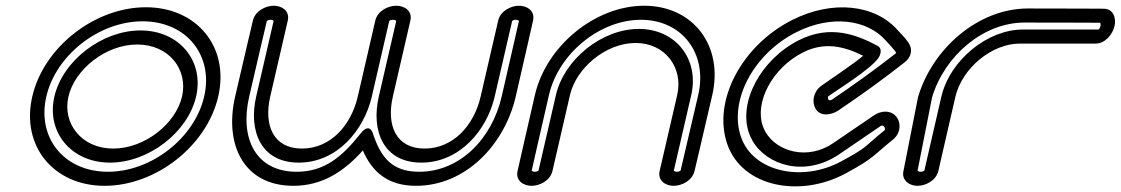

<svg xmlns="http://www.w3.org/2000/svg" viewBox="-20 -636 3987 683"><path d="M173.5 -292.6C144.2 -165.7 233.5 -57.5 371.3 -57.5C509 -57.5 648.3 -165.7 677.6 -292.6C706.9 -419.5 617.6 -527.7 479.8 -527.7C342.1 -527.7 202.8 -419.5 173.5 -292.6ZM223.5 -292.6C245.7 -388.7 355.7 -477.7 468.3 -477.7C580.8 -477.7 649.8 -388.7 627.6 -292.6C605.4 -196.5 495.4 -107.5 382.8 -107.5C270.3 -107.5 201.3 -196.5 223.5 -292.6ZM144.8 -292.6C178.7 -439.3 331.6 -560.2 487.3 -560.2C643 -560.2 740.2 -439.3 706.3 -292.6C672.4 -145.9 519.5 -25 363.8 -25C208.1 -25 110.9 -145.9 144.8 -292.6ZM94.8 -292.6C54.1 -116.3 170.8 25 352.2 25C533.7 25 715.6 -116.3 756.3 -292.6C797 -468.9 680.3 -610.2 498.9 -610.2C317.5 -610.2 135.5 -468.9 94.8 -292.6Z M879.6 -562.7C879.6 -562.6 853.8 -454.2 816.5 -292.6C777.1 -121.8 846.6 25 1023.7 25C1127 25 1204.7 -26.8 1270.8 -100.9C1302.1 -28.1 1356.1 25 1459.8 25C1636.8 25 1775.1 -121.7 1814.6 -292.6C1851.9 -454.2 1876.2 -562.7 1876.2 -562.7C1884.1 -596.9 1855.5 -615.6 1826.4 -615.6C1797.3 -615.6 1760 -597 1752.1 -562.6C1752.1 -562.6 1715.5 -404.1 1689.8 -292.6C1666 -189.4 1591.6 -107.5 1490.4 -107.5C1389.3 -107.5 1353.6 -189.2 1377.5 -292.6C1403.2 -404.1 1439.8 -562.6 1439.8 -562.6C1447.8 -597 1419.1 -615.6 1390 -615.6C1359.6 -615.6 1322.9 -597 1315 -562.6C1315 -562.6 1278.4 -404.1 1252.7 -292.6C1228.8 -189.2 1155.3 -107.5 1054.2 -107.5C953.2 -107.5 917.4 -189.2 941.3 -292.6C967 -404.1 1003.7 -562.6 1003.7 -562.6C1011.6 -597 983 -615.6 953.8 -615.6C924.8 -615.6 887.5 -596.9 879.6 -562.7ZM929.3 -561.5C930.7 -562.8 935.6 -565.6 942.3 -565.6C949.2 -565.6 952.8 -562.5 953.4 -561.6C950.2 -547.4 915.8 -398.8 891.3 -292.6C863.7 -172.9 906 -57.5 1042.7 -57.5C1179.4 -57.5 1275 -172.9 1302.7 -292.6C1327.2 -399.1 1361.8 -548.8 1364.7 -561.6C1366.3 -562.9 1370.3 -565.6 1378.5 -565.6C1385.4 -565.6 1388.9 -562.5 1389.6 -561.6C1386.3 -547.4 1352 -398.8 1327.5 -292.6C1299.8 -172.9 1342.1 -57.5 1478.8 -57.5C1615.4 -57.5 1712.1 -172.8 1739.8 -292.6C1764.4 -399.1 1798.9 -548.8 1801.9 -561.6C1803.3 -562.8 1808.2 -565.6 1814.9 -565.6C1821.8 -565.6 1825.3 -562.5 1826 -561.5C1823.4 -550.1 1799.8 -445.1 1764.6 -292.6C1729.5 -140.5 1614.6 -25 1471.3 -25C1374.7 -25 1334.9 -75.4 1306.5 -161.3C1306.5 -161.3 1295.6 -202.5 1262.9 -161.3C1194.9 -75.4 1131.9 -25 1035.2 -25C892 -25 831.4 -140.4 866.5 -292.6C901.8 -445.6 926.8 -551.1 929.3 -561.5Z M2450.7 -27.9C2450.7 -28 2476.5 -136.4 2513.8 -298C2554.2 -473.2 2445.7 -615.6 2271.6 -615.6C2097.5 -615.6 1923.3 -473.2 1882.8 -298C1845.5 -136.4 1821.2 -27.9 1821.2 -27.9C1813.3 6.3 1841.9 25 1871 25C1900.1 25 1937.4 6.4 1945.3 -28C1945.3 -28 1981.9 -186.5 2007.6 -298C2030.1 -395.2 2135.9 -483.1 2241 -483.1C2346.2 -483.1 2411.4 -395.2 2389 -298C2363.2 -186.5 2326.6 -28 2326.6 -28C2318.7 6.4 2347.3 25 2376.4 25C2405.5 25 2442.8 6.3 2450.7 -27.9ZM2401 -29C2399.6 -27.8 2394.7 -25 2388 -25C2381.1 -25 2377.5 -28.1 2376.9 -29C2380.1 -43.2 2414.5 -191.8 2439 -298C2468 -423.8 2385.2 -533.1 2252.6 -533.1C2120 -533.1 1986.7 -423.8 1957.6 -298C1933 -191.5 1898.5 -41.8 1895.6 -29C1894.2 -27.8 1889.3 -25 1882.6 -25C1875.7 -25 1872.1 -28.1 1871.4 -29C1874 -40.5 1897.6 -145.5 1932.8 -298C1967 -445.8 2113.9 -565.6 2260.1 -565.6C2406.2 -565.6 2497.9 -445.8 2463.8 -298C2428.4 -145 2403.4 -39.5 2401 -29Z M3156 -139C3187.5 -164.2 3184.8 -204.5 3165.6 -224.2C3144.9 -245.6 3112.1 -241.5 3088.8 -225.6L2943.4 -126.5C2854.1 -65.6 2744 -95.1 2702.7 -167.2C2698.9 -173.9 2695.8 -180.8 2693.3 -188C2664.5 -271.2 2725.6 -393.1 2836 -449.3C2914 -489 2983.8 -470.5 3050.5 -437.7C3012.9 -405.7 2926.2 -348.8 2901.6 -330.7C2872.8 -309.5 2867.5 -274 2880.7 -250.2C2897.9 -218.9 2938.9 -227.6 2961.3 -242.4C3042.3 -297 3122.1 -354.4 3198.7 -414.8C3207.3 -421.2 3215.3 -431.6 3218.5 -442C3225.9 -466.1 3213.7 -481.8 3205.4 -492.8C3194.6 -507.3 3180.8 -520 3174.5 -527.3C3094.5 -619.9 2941.9 -638.2 2796.3 -564C2618.2 -473.3 2514.1 -276.3 2567 -123.6C2620.2 30.1 2827 68.6 2988.8 -19.4C3091.3 -75 3083.3 -80.6 3156 -139ZM3127.7 -173.4C3046.9 -108.3 3072 -116.1 2972.2 -61.8C2836.2 12.1 2659.7 -22.6 2616 -148.6C2572 -275.7 2658.5 -442.9 2811.3 -520.7C2936 -584.3 3065.3 -567.8 3132.2 -490.4C3144 -476.7 3163.5 -457.9 3168.1 -447.4C3092.6 -388.2 3017.5 -334.3 2939.4 -281.6C2933.9 -278 2928.1 -279.3 2927.2 -281C2923.4 -287.9 2926.1 -293.1 2926.3 -293.4C2954.3 -313.9 3074.4 -387.3 3104.7 -429.6C3109.5 -436.3 3122 -462.2 3101.7 -473C3029.9 -511.1 2934.5 -550.4 2821 -492.6C2685.8 -423.7 2606.1 -272.9 2644.2 -163C2647.5 -153.5 2651.6 -144.5 2656.5 -135.9C2707.3 -47.2 2844.2 -4.6 2965.9 -87.6L3111.3 -186.8C3115.7 -189.8 3119.5 -191.2 3124.8 -185.8C3128 -182.4 3128.5 -176.2 3127.7 -173.4Z M3268.2 -29.1C3266.8 -27.8 3262 -25 3255.3 -25C3248.4 -25 3244.9 -28 3244.1 -29.1C3246.4 -40.4 3292.1 -272 3295.7 -289.9C3340.5 -438.5 3478.4 -555.8 3624.6 -555.8C3777.7 -555.8 3883 -555.1 3893.4 -555.1C3894.4 -553.9 3896.2 -549.7 3894.7 -543C3893.1 -536.1 3889 -531.8 3887.8 -531C3873.7 -531 3725.1 -531 3618.9 -531C3493.1 -531 3358.8 -422.9 3328.2 -290.3C3302.1 -177.3 3271.2 -42 3268.2 -29.1ZM3318 -27.9C3319.9 -36.3 3351.4 -174.3 3378.2 -290.3C3402.5 -395.5 3510.1 -481 3607.3 -481C3718.9 -481 3877.3 -481 3877.3 -481C3911.7 -481 3937.9 -513.9 3944.7 -543C3951.4 -572.1 3940.3 -605 3906.1 -605C3906.1 -605 3797.8 -605.8 3636.2 -605.8C3459.9 -605.8 3296.9 -463 3246.2 -291.9C3246 -291.3 3245.7 -290.2 3245.5 -289.5C3245.3 -288.3 3196.2 -39.3 3193.5 -25.8C3187.6 4.7 3213.6 25 3243.7 25C3272.9 25 3310 6.3 3318 -27.9Z"/></svg>

Font: Hi.
Style: Regular
Weight: 400
Designer: Mew Too, Robert Jablonski
Foundry: Cannot Into Space Fonts
Version: Version 1.996